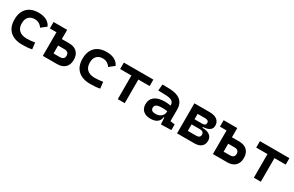

<svg xmlns="http://www.w3.org/2000/svg" viewBox="152 -1690 4383 2864"><g transform="rotate(30 2344.0 -258.5)"><path d="M349.1 9.8Q211.4 9.8 136.5 -59.8Q61.5 -129.4 61.5 -259.8Q61.5 -386.7 130.9 -457Q200.2 -527.3 329.1 -527.3Q407.7 -527.3 463.4 -497.6Q519 -467.8 543 -412.6L453.6 -342.8Q432.1 -377.4 398.7 -396.2Q365.2 -415 325.2 -415Q258.8 -415 221.7 -376Q184.6 -336.9 184.6 -264.6Q184.6 -185.5 230.5 -144Q276.4 -102.5 360.8 -102.5Q396.5 -102.5 431.9 -106Q467.3 -109.4 501 -115.2L513.7 -4.9Q473.6 3.9 431.6 6.8Q389.6 9.8 349.1 9.8Z M699.7 0V-406.7H585.9V-517.6H820.3V-358.9H944.3Q1033.2 -358.9 1081.5 -312Q1129.9 -265.1 1129.9 -179.2Q1129.9 -93.8 1081.5 -46.9Q1033.2 0 944.3 0ZM820.3 -110.8H926.3Q1005.9 -110.8 1005.9 -179.2Q1005.9 -247.6 926.3 -247.6H820.3Z M1521 9.8Q1383.3 9.8 1308.3 -59.8Q1233.4 -129.4 1233.4 -259.8Q1233.4 -386.7 1302.7 -457Q1372.1 -527.3 1501 -527.3Q1579.6 -527.3 1635.3 -497.6Q1690.9 -467.8 1714.8 -412.6L1625.5 -342.8Q1604 -377.4 1570.6 -396.2Q1537.1 -415 1497.1 -415Q1430.7 -415 1393.6 -376Q1356.4 -336.9 1356.4 -264.6Q1356.4 -185.5 1402.3 -144Q1448.2 -102.5 1532.7 -102.5Q1568.4 -102.5 1603.8 -106Q1639.2 -109.4 1672.9 -115.2L1685.5 -4.9Q1645.5 3.9 1603.5 6.8Q1561.5 9.8 1521 9.8Z M1990.7 0V-406.7H1796.9V-517.6H2304.7V-406.7H2110.8V0Z M2736.3 4.9 2729.5 -109.4H2718.3Q2711.9 -49.8 2669.7 -20Q2627.4 9.8 2558.1 9.8Q2476.1 9.8 2430.9 -30Q2385.7 -69.8 2385.7 -143.6Q2385.7 -228.5 2446.3 -273.9Q2506.8 -319.3 2617.7 -319.3Q2676.8 -319.3 2720.2 -310.1V-320.3Q2720.2 -365.7 2684.6 -387Q2648.9 -408.2 2578.1 -410.2L2449.2 -413.6L2459 -522.5L2568.4 -521Q2704.1 -519 2770 -465.6Q2835.9 -412.1 2835.9 -309.6V-108.4L2914.1 -97.7V0ZM2720.2 -212.9Q2693.8 -217.8 2670.2 -218.5Q2646.5 -219.2 2620.6 -219.2Q2505.4 -219.2 2505.4 -151.4Q2505.4 -90.3 2584.5 -90.3Q2629.9 -90.3 2659.9 -106.7Q2689.9 -123 2705.1 -148.2Q2720.2 -173.3 2720.2 -200.2Z M3011.7 0V-517.6H3277.3Q3359.4 -517.6 3404.3 -482.4Q3449.2 -447.3 3449.2 -382.8Q3449.2 -333 3409.7 -305.2Q3370.1 -277.3 3297.9 -275.4V-261.7Q3379.4 -261.7 3424.1 -228.3Q3468.8 -194.8 3468.8 -134.8Q3468.8 -70.3 3426.8 -35.2Q3384.8 0 3307.6 0ZM3132.3 -112.3H3275.4Q3344.2 -112.3 3344.2 -169.4Q3344.2 -224.6 3272 -224.6H3132.3ZM3132.3 -312.5H3265.6Q3324.7 -312.5 3324.7 -358.9Q3324.7 -405.3 3262.2 -405.3H3132.3Z M3629.4 0V-406.7H3515.6V-517.6H3750V-358.9H3874Q3962.9 -358.9 4011.2 -312Q4059.6 -265.1 4059.6 -179.2Q4059.6 -93.8 4011.2 -46.9Q3962.9 0 3874 0ZM3750 -110.8H3856Q3935.5 -110.8 3935.5 -179.2Q3935.5 -247.6 3856 -247.6H3750Z M4334.5 0V-406.7H4140.6V-517.6H4648.4V-406.7H4454.6V0Z"/></g></svg>

Font: Cascadia Mono NF SemiBold
Style: Regular
Weight: 600
Monospace: yes
Designer: Aaron Bell
Foundry: Saja Typeworks
Version: Version 2404.023; ttfautohint (v1.8.4)